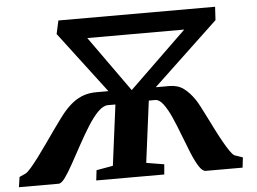

<svg xmlns="http://www.w3.org/2000/svg" viewBox="-78 -810 1172 877"><g transform="rotate(-5 508.0 -371.5)"><path d="M-26 0 -19 -46.5 10 -59.5Q18.5 -64 34.5 -82.2Q50.5 -100.5 71 -127.8Q91.5 -155 113 -185.8Q134.5 -216.5 155 -245.5Q175.5 -274.5 191.8 -296.2Q208 -318 216.5 -327.5Q237 -351 259 -367.5Q281 -384 306.8 -392.8Q332.5 -401.5 365 -401.5H419.5L206.5 -682L220 -743H938.5L935 -682L636.5 -400.5H699Q737.5 -400.5 764.2 -380.8Q791 -361 814.5 -326Q821.5 -316 833 -294Q844.5 -272 858.8 -243.5Q873 -215 888.2 -184.8Q903.5 -154.5 918.5 -127.8Q933.5 -101 946.2 -82.5Q959 -64 967.5 -59.5L1005 -46.5L999.5 0H830.5Q815.5 0 799.8 -24.8Q784 -49.5 768 -88.5Q752 -127.5 735.5 -171.2Q719 -215 701.8 -254Q684.5 -293 666.2 -317.8Q648 -342.5 628.5 -342.5H599.5L563 -60L644.5 -46.5L640.5 0H328.5L334 -46.5L410 -60L446 -338H412Q390 -338 366 -313.8Q342 -289.5 317.8 -250.8Q293.5 -212 270 -169Q246.5 -126 225.2 -87.2Q204 -48.5 186.5 -24.2Q169 0 156 0ZM526 -397 789 -651.5H344.5Z"/></g></svg>

Font: Merriweather 28pt ExtraBold
Style: Italic
Weight: 800
Italic angle: -7.8°
Version: Version 2.101